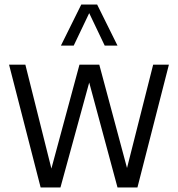

<svg xmlns="http://www.w3.org/2000/svg" viewBox="-20 -828 786 848"><path d="M159.5 0 20 -542.5H92L207 -83.5L331 -542.5H418.5L541 -86L656.5 -542.5H726L587 0H499L374 -463.5L247 0ZM249 -626.5 339 -808H409L499 -626.5H442.5L374 -770L305.5 -626.5Z"/></svg>

Font: Encode Sans Cnd
Style: Regular
Weight: 400
Width: 3
Designer: Multiple Designers
Foundry: Impallari Type
Version: Version 3.002; ttfautohint (v1.8.3) -l 8 -r 50 -G 200 -x 14 